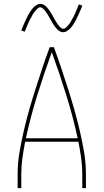

<svg xmlns="http://www.w3.org/2000/svg" viewBox="-20 -981 540 1001"><path d="M72 0V-74Q72 -131 81.5 -187Q91 -243 104 -299Q117 -355 132.5 -409.5Q148 -464 165.5 -518.5Q183 -573 201 -627Q219 -681 239 -735H261Q281 -681 299 -627Q317 -573 334.5 -518.5Q352 -464 367.5 -409.5Q383 -355 396 -299Q409 -243 418.5 -187Q428 -131 428 -74V0H409V-74Q409 -116 403 -158Q397 -200 389 -242H111Q103 -200 97 -158Q91 -116 91 -74V0ZM115 -260H385Q360 -375 325 -487Q290 -599 250 -709Q210 -599 175 -487Q140 -375 115 -260ZM310 -813Q301 -813 293.5 -817Q286 -821 280 -826.5Q274 -832 269 -838.5Q264 -845 259.5 -852Q255 -859 250.5 -866.5Q246 -874 242 -882Q239 -887 236.5 -891.5Q234 -896 231 -901Q228 -906 225.5 -910Q223 -914 220 -918Q217 -922 214 -926Q211 -930 207.5 -933.5Q204 -937 199.5 -940Q195 -943 190 -943Q185 -943 181 -940.5Q177 -938 174 -935Q171 -932 168 -928.5Q165 -925 161 -920.5Q157 -916 155.5 -913.5Q154 -911 152 -908Q150 -905 148.5 -901.5Q147 -898 145 -894.5Q143 -891 140.5 -887Q138 -883 136 -879Q134 -875 132 -870.5Q130 -866 127.5 -861Q125 -856 123 -850.5Q121 -845 118.5 -839.5Q116 -834 114 -828Q112 -822 109 -816L91 -822Q95 -834 99.5 -844Q104 -854 108 -863Q112 -872 116 -880.5Q120 -889 123.5 -896Q127 -903 131 -909.5Q135 -916 138.5 -921.5Q142 -927 147.5 -934Q153 -941 159.5 -946.5Q166 -952 173.5 -956.5Q181 -961 190 -961Q199 -961 206.5 -957Q214 -953 220 -947.5Q226 -942 231 -935.5Q236 -929 240.5 -922Q245 -915 249.5 -907.5Q254 -900 258 -893V-892Q261 -888 263.5 -883Q266 -878 269 -873Q272 -868 274.5 -864Q277 -860 280 -856Q283 -852 286 -848Q289 -844 292.5 -840.5Q296 -837 300.5 -834Q305 -831 310 -831Q315 -831 319 -833.5Q323 -836 326 -839Q329 -842 332 -845.5Q335 -849 339 -853.5Q343 -858 344.5 -860.5Q346 -863 348 -866Q350 -869 351.5 -872.5Q353 -876 355 -879.5Q357 -883 359.5 -887Q362 -891 364 -895Q366 -899 368 -903.5Q370 -908 372.5 -913Q375 -918 377 -923.5Q379 -929 381.5 -934.5Q384 -940 386 -946Q388 -952 391 -958L409 -952Q405 -940 400.5 -930Q396 -920 392 -911Q388 -902 384 -893.5Q380 -885 376.5 -878Q373 -871 369 -864.5Q365 -858 361.5 -852.5Q358 -847 352.5 -840Q347 -833 340.5 -827.5Q334 -822 326.5 -817.5Q319 -813 310 -813Z"/></svg>

Font: Iosevka Curly Thin
Style: Regular
Weight: 100
Monospace: yes
Designer: Belleve Invis
Foundry: Belleve Invis
Version: Version 22.1.2; ttfautohint (v1.8.4)